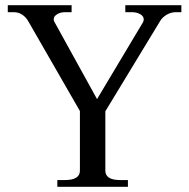

<svg xmlns="http://www.w3.org/2000/svg" viewBox="-20 -720 729 740"><path d="M201 -26H229Q288 -26 288 -62V-292L89 -638Q80 -654 65.5 -663.5Q51 -673 34 -673H10V-700H256V-673H230Q213 -673 200 -665Q187 -657 187 -646Q187 -640 189 -637L354 -338L531 -634Q534 -640 534 -645Q534 -658 520 -665.5Q506 -673 490 -673H463V-700H679V-673H657Q639 -673 622 -663Q605 -653 596 -637L386 -291V-62Q386 -26 444 -26H473V0H201Z"/></svg>

Font: TavirajRegular
Style: Regular
Weight: 400
Designer: Katatrad Team
Foundry: CadsonDemak
Version: Version 1.001